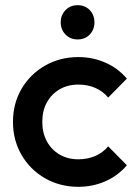

<svg xmlns="http://www.w3.org/2000/svg" viewBox="-20 -710 527 740"><path d="M282 10Q211 10 153.5 -23Q96 -56 63 -113Q30 -170 30 -240Q30 -311 63 -367.5Q96 -424 153.5 -457Q211 -490 282 -490Q338 -490 386.5 -468.5Q435 -447 469 -407L397 -334Q376 -359 346.5 -371.5Q317 -384 282 -384Q241 -384 209.5 -365.5Q178 -347 160.5 -315Q143 -283 143 -240Q143 -198 160.5 -165.5Q178 -133 209.5 -114.5Q241 -96 282 -96Q317 -96 346.5 -108.5Q376 -121 397 -146L469 -73Q435 -33 386.5 -11.5Q338 10 282 10ZM279 -558Q251 -558 232.5 -577Q214 -596 214 -624Q214 -652 232.5 -671Q251 -690 279 -690Q308 -690 326 -671Q344 -652 344 -624Q344 -596 326 -577Q308 -558 279 -558Z"/></svg>

Font: Outfit Thin Medium
Style: Regular
Weight: 500
Version: Version 1.100;gftools[0.9.27]